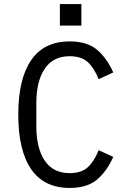

<svg xmlns="http://www.w3.org/2000/svg" viewBox="-20 -914 640 946"><path d="M70 -349Q70 -525 133.5 -617.5Q197 -710 323 -710Q410 -710 458.5 -668.5Q507 -627 538 -557L466 -524Q444 -579 412.5 -608Q381 -637 323 -637Q242 -637 200.5 -575.5Q159 -514 159 -406V-292Q159 -184 200.5 -122.5Q242 -61 323 -61Q381 -61 412.5 -90Q444 -119 466 -174L538 -141Q507 -71 458.5 -29.5Q410 12 323 12Q197 12 133.5 -80.5Q70 -173 70 -349ZM381 -894V-788H275V-894Z"/></svg>

Font: iA Writer Mono V
Style: Regular
Weight: 400
Designer: Mike Abbink, Paul van der Laan, Pieter van Rosmalen
Foundry: Bold Monday
Version: Version 2.000